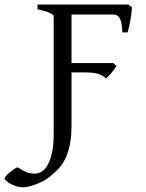

<svg xmlns="http://www.w3.org/2000/svg" viewBox="-140 -635 638 841"><path d="M173.3 -86.9Q173.3 -33.2 165 3.4Q156.7 40 143.3 65.4Q129.9 90.8 112.3 108.2Q94.7 125.5 76.2 140.6Q63 150.9 46.9 159.2Q30.8 167.5 14.9 173.3Q-1 179.2 -15.4 182.4Q-29.8 185.5 -39.1 185.5Q-53.7 185.5 -68.4 180.9Q-83 176.3 -94.2 170.2Q-105.5 164.1 -112.5 157.5Q-119.6 150.9 -119.6 146.5Q-119.6 142.6 -113.3 135.3Q-106.9 127.9 -98.1 120.6Q-89.4 113.3 -79.6 106.7Q-69.8 100.1 -63 97.7Q-49.3 106.4 -39.1 112.1Q-28.8 117.7 -20 120.6Q-11.2 123.5 -3.2 124.5Q4.9 125.5 14.2 125.5Q26.4 125.5 40.8 117.7Q55.2 109.9 67.1 90.1Q79.1 70.3 87.2 36.1Q95.2 2 95.2 -50.8V-564Q95.2 -569.8 77.4 -578.6Q59.6 -587.4 24.4 -594.2V-615.2H422.9L438 -603Q437.5 -590.3 435.5 -575.2Q433.6 -560.1 430.9 -544.9Q428.2 -529.8 425 -516.1Q421.9 -502.4 418.9 -493.2H396Q395 -515.6 392.3 -530.8Q389.6 -545.9 384.5 -554.9Q379.4 -564 372.3 -567.6Q365.2 -571.3 356 -571.3H173.3V-358.9H356L370.1 -345.2Q365.7 -338.4 359.9 -330.6Q354 -322.8 347.7 -315.2Q341.3 -307.6 335.2 -301.3Q329.1 -294.9 324.2 -291Q316.9 -298.3 308.6 -303.2Q300.3 -308.1 289.3 -311.5Q278.3 -314.9 263.4 -316.4Q248.5 -317.9 228 -317.9H173.3Z"/></svg>

Font: Gentium Plus Afr
Style: Regular
Weight: 400
Designer: J. Victor Gaultney, Annie Olsen, Iska Routamaa, Becca Hirsbrunner
Foundry: SIL International
Version: Version 5.000